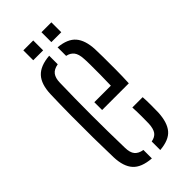

<svg xmlns="http://www.w3.org/2000/svg" viewBox="-225 -751 809 809"><g transform="rotate(-45 179.5 -346.5)"><path d="M49.5 -111.5Q48 -163.5 47.2 -228.5Q46.5 -293.5 47 -361Q47.5 -428.5 49.5 -487.5Q51.5 -545 77.5 -573.2Q103.5 -601.5 160 -606V-555Q134 -550.5 123 -535.5Q112 -520.5 111.5 -494Q106.5 -308.5 111.5 -106Q112 -76.5 123.8 -62.5Q135.5 -48.5 160 -44.5V6Q102 1.5 76.8 -26.8Q51.5 -55 49.5 -111.5ZM156 -286.5V-333H254.5Q255.5 -365 255.8 -398Q256 -431 255.8 -457.2Q255.5 -483.5 254.5 -494Q253 -522.5 241.8 -536.8Q230.5 -551 210 -555V-606Q265 -601 289.2 -572.5Q313.5 -544 316 -489Q316.5 -478 317 -444.5Q317.5 -411 317.2 -368.2Q317 -325.5 315 -286.5ZM210 6V-45Q232.5 -49 242.8 -63.2Q253 -77.5 254.5 -106.5Q255 -121.5 255 -148.8Q255 -176 253.5 -204H315Q316.5 -184.5 316.5 -156.2Q316.5 -128 316 -111.5Q313 -54.5 289.2 -26.5Q265.5 1.5 210 6ZM207 -640V-699H266V-640ZM99 -640V-699H158V-640Z"/></g></svg>

Font: Big Shoulders Stencil Text Light
Style: Regular
Weight: 300
Designer: Patric King
Foundry: XO Type Co
Version: Version 1.000